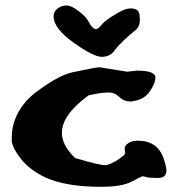

<svg xmlns="http://www.w3.org/2000/svg" viewBox="-20 -680 666 712"><path d="M481.4 -567.4Q423.8 -520 406.2 -494.6Q388.7 -469.2 357.7 -469.2Q326.7 -469.2 252.7 -522Q178.7 -574.7 178.7 -619.6Q178.7 -637.2 193.6 -648.4Q208.5 -659.7 226.6 -659.7Q244.6 -659.7 271.5 -638.9Q298.3 -618.2 306.4 -603.5Q314.5 -588.9 317.1 -585.2Q319.8 -581.5 322 -579.3Q324.2 -577.1 326.7 -575.2Q330.1 -572.3 336.4 -572.3Q336.9 -572.3 337.9 -572.8Q344.7 -572.8 355.2 -586.4Q365.7 -600.1 393.1 -617.7Q439 -648.4 461.4 -648.4Q461.9 -648.4 462.4 -648.9Q483.9 -648.9 491.7 -639.6Q498.5 -631.3 498.5 -609.9Q498.5 -608.4 498.5 -606.9Q498.5 -606 498.5 -605.5Q498.5 -580.6 481.4 -567.4ZM348.6 -430.7 451.7 -414.1 487.3 -418H488.8Q556.2 -418 556.2 -392.6Q556.2 -371.1 535.4 -340.8Q514.6 -310.5 473.6 -305.2L471.2 -303.7H462.9Q439.5 -303.7 422.6 -320.3Q405.8 -336.9 384.8 -336.9H378.9Q354.5 -336.9 308.1 -326.2Q209.5 -253.9 209.5 -187.5Q209.5 -140.6 258.8 -93.8Q348.6 -67.4 370.6 -67.4Q371.1 -67.4 371.6 -67.4Q374.5 -67.4 376 -67.9Q409.7 -78.1 441.4 -106L444.3 -113.3Q442.4 -120.6 442.4 -130.4Q442.4 -140.1 455.8 -149.2Q469.2 -158.2 489.7 -158.2H491.2Q564.5 -158.2 586.9 -91.8Q597.2 -61 597.2 -47.4Q597.2 -20 564.9 -20Q532.7 -20 522 -23.4Q514.2 -25.9 509.3 -26.4Q507.8 -26.4 506.8 -25.9Q502.4 -24.4 466.8 -5.9Q431.2 12.7 354.5 12.7Q224.1 12.7 148.4 -22Q79.6 -54.2 44.4 -108.9Q23.4 -141.1 23.4 -160.4Q23.4 -179.7 25.1 -193.4Q26.9 -207 30.3 -220Q33.7 -232.9 39.1 -245.4Q44.4 -257.8 51.3 -269.5Q58.1 -281.2 66.9 -292.5Q84 -314.5 107.9 -334Q194.8 -400.4 249.5 -412.1Q338.4 -430.7 348.6 -430.7Z"/></svg>

Font: Drukaatie burti
Style: Heavy
Weight: 800
Version: Version 0.14